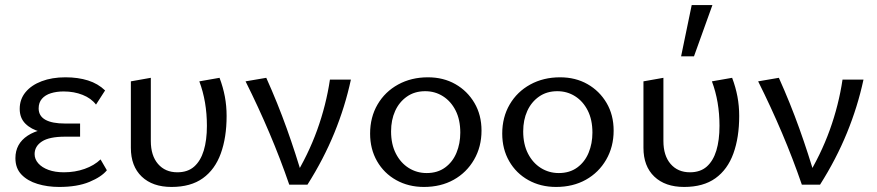

<svg xmlns="http://www.w3.org/2000/svg" viewBox="-20 -731 3473 760"><path d="M214 9Q168 9 128.5 -3Q89 -15 65 -40Q41 -65 41 -105Q41 -162 89.5 -194Q138 -226 227 -226V-199Q179 -199 141 -209Q103 -219 80.5 -241.5Q58 -264 58 -300Q58 -338 81 -366Q104 -394 145 -409.5Q186 -425 239 -425Q289 -425 328.5 -412.5Q368 -400 396 -373L360 -317Q341 -342 307 -355.5Q273 -369 232 -369Q204 -369 181.5 -362Q159 -355 146 -340Q133 -325 133 -302Q133 -272 159.5 -257Q186 -242 238 -242H297V-190H238Q175 -190 146 -171Q117 -152 117 -121Q117 -101 131.5 -84.5Q146 -68 172 -58.5Q198 -49 233 -49Q277 -49 315 -62.5Q353 -76 378 -100L403 -57Q382 -31 334 -11Q286 9 214 9Z M659 9Q584 9 541 -32Q498 -73 498 -146V-409L577 -423V-173Q577 -115 605.5 -82Q634 -49 682 -49Q723 -49 748.5 -71.5Q774 -94 786.5 -135Q799 -176 799 -233Q799 -281 791.5 -325Q784 -369 769 -409L849 -423Q863 -386 870 -349Q877 -312 877 -272Q877 -187 854 -123.5Q831 -60 783 -25.5Q735 9 659 9Z M1125 0Q1090 -102 1046.5 -204.5Q1003 -307 952 -409L1034 -423Q1079 -323 1115 -222.5Q1151 -122 1180 -22H1141Q1200 -118 1235.5 -216.5Q1271 -315 1286 -416H1369Q1346 -309 1303.5 -205Q1261 -101 1197 0Z M1658 9Q1597 9 1548.5 -18Q1500 -45 1472.5 -93Q1445 -141 1445 -202Q1445 -267 1474.5 -317.5Q1504 -368 1556 -396.5Q1608 -425 1674 -425Q1735 -425 1782.5 -398Q1830 -371 1858 -323.5Q1886 -276 1886 -214Q1886 -150 1856.5 -99Q1827 -48 1776 -19.5Q1725 9 1658 9ZM1669 -46Q1712 -46 1742 -68Q1772 -90 1787 -126.5Q1802 -163 1802 -206Q1802 -257 1783.5 -293.5Q1765 -330 1733.5 -350Q1702 -370 1663 -370Q1621 -370 1590.5 -348.5Q1560 -327 1544 -291.5Q1528 -256 1528 -211Q1528 -160 1547 -123Q1566 -86 1598 -66Q1630 -46 1669 -46Z M2181 9Q2120 9 2071.5 -18Q2023 -45 1995.5 -93Q1968 -141 1968 -202Q1968 -267 1997.5 -317.5Q2027 -368 2079 -396.5Q2131 -425 2197 -425Q2258 -425 2305.5 -398Q2353 -371 2381 -323.5Q2409 -276 2409 -214Q2409 -150 2379.5 -99Q2350 -48 2299 -19.5Q2248 9 2181 9ZM2192 -46Q2235 -46 2265 -68Q2295 -90 2310 -126.5Q2325 -163 2325 -206Q2325 -257 2306.5 -293.5Q2288 -330 2256.5 -350Q2225 -370 2186 -370Q2144 -370 2113.5 -348.5Q2083 -327 2067 -291.5Q2051 -256 2051 -211Q2051 -160 2070 -123Q2089 -86 2121 -66Q2153 -46 2192 -46Z M2688 9Q2613 9 2570 -32Q2527 -73 2527 -146V-409L2606 -423V-173Q2606 -115 2634.5 -82Q2663 -49 2711 -49Q2752 -49 2777.5 -71.5Q2803 -94 2815.5 -135Q2828 -176 2828 -233Q2828 -281 2820.5 -325Q2813 -369 2798 -409L2878 -423Q2892 -386 2899 -349Q2906 -312 2906 -272Q2906 -187 2883 -123.5Q2860 -60 2812 -25.5Q2764 9 2688 9ZM2676 -508 2718 -711H2800L2727 -508Z M3154 0Q3119 -102 3075.5 -204.5Q3032 -307 2981 -409L3063 -423Q3108 -323 3144 -222.5Q3180 -122 3209 -22H3170Q3229 -118 3264.5 -216.5Q3300 -315 3315 -416H3398Q3375 -309 3332.5 -205Q3290 -101 3226 0Z"/></svg>

Font: Ysabeau Office Medium
Style: Regular
Weight: 500
Designer: Christian Thalmann (Catharsis Fonts)
Version: Version 2.001;gftools[0.9.30]; featfreeze: tnum,lnum,ss02